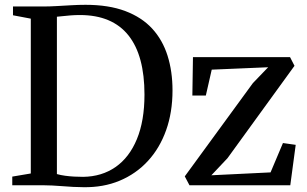

<svg xmlns="http://www.w3.org/2000/svg" viewBox="-20 -770 1274 798"><path d="M326 8Q306.5 8 284.2 6.8Q262 5.5 239.8 3.8Q217.5 2 197 1Q176.5 0 160 0H31V-36L108 -49V-692.5L34 -706.5V-743H158.5Q186.5 -743 216.2 -744.8Q246 -746.5 276 -748.2Q306 -750 335.5 -750Q432 -750 500.8 -724Q569.5 -698 612.8 -650.8Q656 -603.5 676.5 -538.2Q697 -473 697 -394.5Q697 -303.5 670.5 -229Q644 -154.5 594.8 -101Q545.5 -47.5 477.5 -19Q409.5 9.5 326 8ZM325.5 -35Q403 -36 460.2 -75.8Q517.5 -115.5 549 -191.8Q580.5 -268 580.5 -377Q580.5 -457.5 564 -519Q547.5 -580.5 514.2 -622.5Q481 -664.5 430.5 -686Q380 -707.5 312 -707.5Q292 -707.5 273.2 -706Q254.5 -704.5 239.8 -702.8Q225 -701 216.5 -700.5V-46.5Q232.5 -42 251 -39.5Q269.5 -37 288.5 -36Q307.5 -35 325.5 -35ZM1094.5 -490.5 860 -480.5 835.5 -373H779.5L782 -532.5H1185.5L1204 -496.5L925.5 -112.5L858.5 -41.5L1104.5 -53.5L1156 -175.5L1209 -168L1186.5 0H767.5L748 -37L1031 -424.5Z"/></svg>

Font: Merriweather 72pt
Style: Regular
Weight: 400
Version: Version 2.100